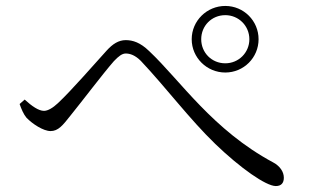

<svg xmlns="http://www.w3.org/2000/svg" viewBox="-20 -699 1040 646"><path d="M625 -567C625 -505 676 -455 738 -455C800 -455 850 -505 850 -567C850 -629 800 -679 738 -679C676 -679 625 -629 625 -567ZM657 -567C657 -612 692 -648 738 -648C783 -648 819 -612 819 -567C819 -522 783 -486 738 -486C692 -486 657 -522 657 -567ZM46 -349C52 -332 59 -315 69 -303C89 -282 126 -258 150 -258C176 -258 191 -277 217 -310C256 -358 327 -452 363 -493C379 -510 391 -519 403 -519C418 -519 435 -513 454 -494C538 -405 618 -298 704 -215C789 -133 875 -73 908 -73C927 -73 935 -84 935 -101C935 -121 922 -140 900 -152C695 -262 588 -427 482 -527C452 -556 427 -564 403 -564C379 -564 359 -551 339 -529C299 -485 220 -394 175 -352C158 -336 141 -326 128 -326C110 -326 87 -342 63 -364Z"/></svg>

Font: Noto Serif CJK TC Light
Style: Regular
Weight: 300
Designer: Ryoko NISHIZUKA 西塚涼子 (kana & ideographs); Frank Grießhammer (Latin, Greek & Cyrillic); Wenlong ZHANG 张文龙 (bopomofo); San
Foundry: Adobe
Version: Version 2.001;hotconv 1.1.0;makeotfexe 2.6.0